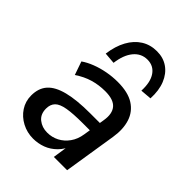

<svg xmlns="http://www.w3.org/2000/svg" viewBox="-217 -854 971 971"><g transform="rotate(45 268.5 -369.0)"><path d="M196 9Q153 9 116 -10.5Q79 -30 57 -63.5Q35 -97 35 -139Q35 -191 63.5 -223Q92 -255 153 -270.5Q214 -286 310 -286H390L381 -224H319Q250 -224 209.5 -217Q169 -210 152 -192.5Q135 -175 135 -145Q135 -105 161.5 -84Q188 -63 225 -63Q259 -63 288 -78Q317 -93 337.5 -121.5Q358 -150 364 -190L383 -310Q392 -363 368.5 -391Q345 -419 285 -419Q240 -419 199 -407Q158 -395 118 -368L93 -440Q117 -457 150.5 -470Q184 -483 221.5 -490Q259 -497 297 -497Q370 -497 412.5 -470Q455 -443 470.5 -395Q486 -347 476 -284L431 0H336L352 -107H362Q349 -68 322.5 -41.5Q296 -15 263.5 -3Q231 9 196 9ZM213 -550 152 -555Q160 -615 183.5 -658Q207 -701 243.5 -724Q280 -747 327 -747Q373 -747 406.5 -723.5Q440 -700 457.5 -657Q475 -614 472 -555L412 -550Q415 -613 391 -648Q367 -683 323 -683Q279 -683 250 -648Q221 -613 213 -550Z"/></g></svg>

Font: Nunito Sans 12pt SemiBold
Style: Italic
Weight: 600
Italic angle: -9°
Designer: Vernon Adams
Foundry: Vernon Adams
Version: Version 3.101;gftools[0.9.27]